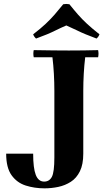

<svg xmlns="http://www.w3.org/2000/svg" viewBox="-20 -962 561 996"><path d="M211 15Q159 15 113.5 0.5Q68 -14 40 -53Q12 -92 12 -165H152Q152 -90 165.5 -55Q179 -20 209 -20Q236 -20 249 -44.5Q262 -69 262 -145V-490Q262 -535 259.5 -579.5Q257 -624 252 -665H155Q151 -684 155 -702Q212 -701 257.5 -700.5Q303 -700 337 -700Q372 -700 413.5 -700.5Q455 -701 489 -702Q493 -684 489 -665H422Q417 -624 414.5 -579.5Q412 -535 412 -490V-165Q412 -109 394.5 -73.5Q377 -38 347.5 -19Q318 0 282.5 7.5Q247 15 211 15ZM481 -762Q449 -774 424.5 -784Q400 -794 377 -805.5Q354 -817 324 -830Q294 -817 271 -805.5Q248 -794 224 -784Q200 -774 167 -762Q156 -772 152 -784Q191 -814 216.5 -838Q242 -862 263 -886Q284 -910 308 -940Q324 -943 340 -940Q364 -910 385 -886Q406 -862 432 -838Q458 -814 496 -784Q492 -772 481 -762Z"/></svg>

Font: Poltawski Nowy
Style: Bold
Weight: 700
Designer: Adam Pótawski, Mateusz Machalski, Borys Kosmynka, Ania Wieluska
Foundry: Capitalics.wtf
Version: Version 1.001;gftools[0.9.25]